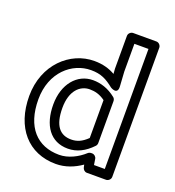

<svg xmlns="http://www.w3.org/2000/svg" viewBox="-138 -840 900 986"><g transform="rotate(20 312.0 -347.0)"><path d="M80 -245C80 -393 181 -478 284 -478C339 -478 370 -461 410 -429C410 -429 454 -401 451 -450L446 -529V-681H523V-25H464L459 -57C457 -69 446 -78 435 -78H430C424 -78 418 -76 413 -72C377 -39 327 -13 277 -13C157 -13 80 -93 80 -245ZM30 -245C30 -73 126 37 277 37C329 37 376 18 416 -10L419 4C421 15 431 25 443 25H548C559 25 573 15 573 0V-706C573 -717 563 -731 548 -731H421C410 -731 396 -721 396 -706V-528V-527L398 -499C367 -517 330 -528 284 -528C152 -528 30 -417 30 -245ZM161 -246C161 -133 212 -58 308 -58C357 -58 400 -80 439 -121C444 -126 446 -133 446 -138V-367C446 -375 443 -382 437 -387C396 -420 353 -433 311 -433C225 -433 161 -358 161 -246ZM211 -246C211 -340 259 -383 311 -383C339 -383 366 -377 396 -355V-148C366 -119 340 -108 308 -108C248 -108 211 -147 211 -246Z"/></g></svg>

Font: Falling Sky
Style: ExtOu
Weight: 400
Designer: Paul D. Hunt
Foundry: Adobe Systems Incorporated
Version: Version 1.02